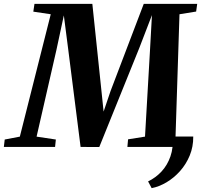

<svg xmlns="http://www.w3.org/2000/svg" viewBox="-63 -763 1044 997"><path d="M940.5 -54Q941 -1 922.2 44.5Q903.5 90 871.8 125.5Q840 161 801.5 183.8Q763 206.5 724.5 214L706 179Q745.5 160 775.8 127.5Q806 95 822 49.2Q838 3.5 833.5 -54ZM-43 0 -38.5 -38.5 40 -53.5 200.5 -689 110 -702.5 116 -743H416.5L464 -289L475 -183.5L511 -290L683.5 -743H961L955.5 -703L869 -689L848.5 -54L934.5 -38.5L931.5 0H598.5L602 -39.5L690 -53.5L715.5 -495.5L726 -684.5L660 -513L452.5 0.5L355.5 0L291.5 -504.5L268.5 -683L229.5 -501.5L127 -53.5L227 -38.5L223 0Z"/></svg>

Font: Merriweather 60pt ExtraBold
Style: Italic
Weight: 800
Italic angle: -7.8°
Version: Version 2.101